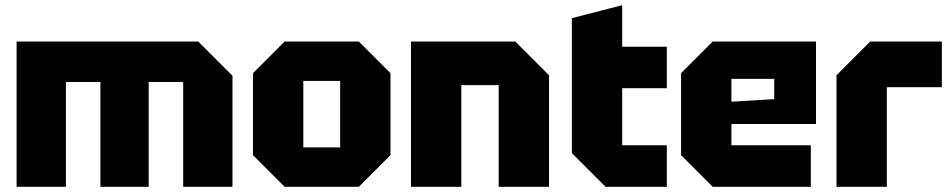

<svg xmlns="http://www.w3.org/2000/svg" viewBox="-20 -720 3670 740"><path d="M44 -560H744L876 -428V0H686V-404H553V0H367V-404H234V0H44Z M955 -122V-438L1077 -560H1363L1485 -438V-122L1363 0H1077ZM1149 -152H1291V-408H1149Z M1564 0V-560H1966L2096 -430V0H1902V-392H1758V0Z M2184 -650 2378 -700V-540H2550V-380H2378V-160H2550V0H2314L2184 -130Z M2605 -122V-438L2727 -560H3125V-242H2799V-160H3105V0H2727ZM2799 -328 2964 -338V-416H2799Z M3204 0V-430L3334 -560H3610V-384H3398V0Z"/></svg>

Font: Tektur ExtraBold
Style: Regular
Weight: 800
Designer: Adam Jagosz
Foundry: Adam Jagosz
Version: Version 1.005;gftools[0.9.30]